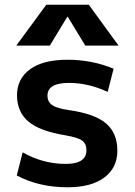

<svg xmlns="http://www.w3.org/2000/svg" viewBox="-20 -783 571 813"><path d="M265 -712 191 -590H49L176 -763H356L482 -590H341L267 -712ZM436 -394Q353 -432 272 -432Q181 -432 181 -378Q181 -352 201 -338Q221 -324 271 -317Q382 -301 429.5 -260Q477 -219 477 -145Q477 -73 422 -31.5Q367 10 266 10Q145 10 51 -40L76 -138Q161 -89 259 -89Q346 -89 346 -147Q346 -174 328 -187.5Q310 -201 257 -210Q147 -228 99.5 -269Q52 -310 52 -380Q52 -449 107 -489.5Q162 -530 266 -530Q370 -530 461 -492Z"/></svg>

Font: Mplus 1p Bold
Style: Bold
Weight: 700
Version: Version 1.061